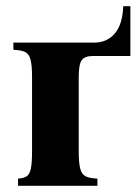

<svg xmlns="http://www.w3.org/2000/svg" viewBox="-20 -597 444 617"><path d="M278 -417Q253 -417 243 -404Q233 -391 233 -350V-110Q233 -73 238 -54.5Q243 -36 256 -30Q269 -24 293 -23V0H38V-23Q55 -24 65 -30Q75 -36 79 -54.5Q83 -73 83 -110V-350Q83 -388 78 -406Q73 -424 60.5 -430Q48 -436 23 -437V-460H282Q324 -460 349 -489.5Q374 -519 376 -577H399V-417Z"/></svg>

Font: Bona Nova
Style: Bold
Weight: 700
Designer: Mateusz Machalski
Foundry: Capitalics
Version: Version 4.001; ttfautohint (v1.8.3)